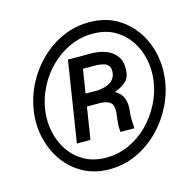

<svg xmlns="http://www.w3.org/2000/svg" viewBox="-106 -832 974 953"><g transform="rotate(-15 381.0 -355.0)"><path d="M400.4 -319.3H292L300.8 -383.3L387.2 -382.8Q406.2 -383.8 426.3 -389.9Q446.3 -396 461.2 -409.2Q476.1 -422.4 480 -443.8Q483.9 -468.8 475.3 -481.9Q466.8 -495.1 449.7 -499.8Q432.6 -504.4 411.6 -505.4H343.3L288.1 -154.8H218.3L283.2 -568.8L409.2 -568.4Q447.3 -567.4 479.7 -554.7Q512.2 -542 531.5 -515.1Q550.8 -488.3 548.8 -446.3Q547.9 -409.7 530 -391.1Q512.2 -372.6 486.3 -361.3Q460.4 -350.1 434.6 -335.4Q432.6 -334.5 430.9 -332.5Q429.2 -330.6 427.2 -329.1Q422.9 -325.7 418.7 -323.5Q414.6 -321.3 410.2 -320.3Q405.8 -319.3 400.4 -319.3ZM390.1 -318.8 400.9 -368.2Q456.5 -366.7 487.8 -337.9Q519 -309.1 514.6 -251.5L512.2 -224.6Q510.7 -208 511.5 -193.1Q512.2 -178.2 513.2 -162.6L512.7 -154.3H442.4Q439.9 -172.4 440.9 -189.9Q441.9 -207.5 443.8 -225.6L447.3 -251.5Q450.2 -286.6 437 -301.3Q423.8 -315.9 390.1 -318.8ZM108.9 -352.5Q101.1 -296.4 112.8 -242.9Q124.5 -189.5 153.8 -146.2Q183.1 -103 229 -76.9Q274.9 -50.8 335.9 -49.3Q399.9 -48.3 456.5 -73.2Q513.2 -98.1 557.4 -142.3Q601.6 -186.5 630.4 -242.7Q659.2 -298.8 667 -359.4Q674.3 -415.5 662.8 -468.8Q651.4 -522 622.1 -564.9Q592.8 -607.9 547.1 -634Q501.5 -660.2 440.4 -661.1Q376.5 -662.6 319.8 -637.7Q263.2 -612.8 218.5 -569.1Q173.8 -525.4 145.3 -469.2Q116.7 -413.1 108.9 -352.5ZM51.8 -352.5Q59.6 -425.3 92.3 -491.9Q125 -558.6 177 -610.6Q229 -662.6 295.7 -692.4Q362.3 -722.2 438.5 -720.7Q511.2 -719.7 567.6 -689Q624 -658.2 661.6 -606.7Q699.2 -555.2 715.3 -491.2Q731.4 -427.2 724.1 -358.9Q716.3 -286.6 683.6 -220Q650.9 -153.3 598.9 -100.8Q546.9 -48.3 480.5 -18.3Q414.1 11.7 337.9 10.7Q264.6 9.3 208.3 -21.7Q151.9 -52.7 114.5 -104.2Q77.1 -155.8 60.5 -220.2Q43.9 -284.7 51.8 -352.5Z"/></g></svg>

Font: Roboto Condensed Medium
Style: Italic
Weight: 500
Italic angle: -12°
Designer: Christian Robertson
Foundry: Google
Version: Version 3.0; 2020